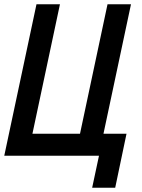

<svg xmlns="http://www.w3.org/2000/svg" viewBox="-46 -730 666 900"><path d="M386 150 418 0H-26L125 -710H235L106 -103H329L458 -710H568L439 -103H547L494 150Z"/></svg>

Font: Geist Mono SemiBold
Style: Italic
Weight: 600
Italic angle: -12°
Monospace: yes
Designer: Basement.studio, Andrés Briganti, Mateo Zaragoza
Foundry: Basement.studio, Vercel, Andrés Briganti, Guido Ferreyra, Mateo Zaragoza
Version: Version 1.500; ttfautohint (v1.8.4.7-5d5b)